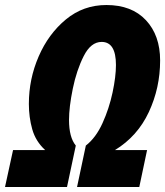

<svg xmlns="http://www.w3.org/2000/svg" viewBox="-60 -745 658 765"><path d="M-40 0H207L242 -165Q215 -198 215 -267Q215 -318 230 -391.5Q245 -465 273.5 -521.5Q302 -578 345 -578Q402 -578 402 -486Q402 -440 388.5 -376.5Q375 -313 348.5 -254.5Q322 -196 282 -165L247 0H495L526 -147H398Q488 -202 533 -298.5Q578 -395 578 -504Q578 -604 521.5 -664.5Q465 -725 364 -725Q272 -725 202.5 -667.5Q133 -610 94 -520Q55 -430 55 -331Q55 -278 68.5 -230Q82 -182 120 -147H-8Z"/></svg>

Font: Noto Sans Display Condensed Black
Style: Italic
Weight: 900
Width: 3
Italic angle: -192°
Designer: Monotype Design Team
Foundry: Monotype Imaging Inc.
Version: Version 1.900